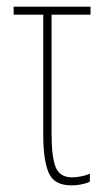

<svg xmlns="http://www.w3.org/2000/svg" viewBox="-20 -547 315 577"><path d="M194 10Q142 10 126 -28.5Q110 -67 110 -140V-503H21V-527H252V-503H135V-145Q135 -74 147.5 -44Q160 -14 197 -14Q209 -14 224 -17Q239 -20 250 -25V-1Q243 3 227.5 6.5Q212 10 194 10Z"/></svg>

Font: Noto Sans ExtraCondensed Thin
Style: Regular
Weight: 100
Width: 2
Designer: Monotype Design Team
Foundry: Monotype Imaging Inc.
Version: Version 2.013; ttfautohint (v1.8.4.7-5d5b)